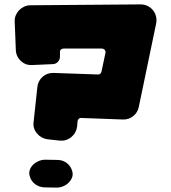

<svg xmlns="http://www.w3.org/2000/svg" viewBox="-20 -712 778 874"><path d="M183 141Q158 140 139.5 126Q121 112 115 89Q111 74 116 60.5Q121 47 131.5 37Q142 27 156.5 21Q171 15 186 15L241 16Q266 16 284.5 30.5Q303 45 309 68Q313 83 308 96Q303 109 292.5 119.5Q282 130 267.5 136Q253 142 238 142ZM612 -226Q607 -200 586.5 -183.5Q566 -167 539 -168L351 -175Q344 -176 339 -171.5Q334 -167 333 -160L331 -136Q327 -106 304 -87.5Q281 -69 251 -72L196 -78Q167 -82 148 -105Q129 -128 133 -157L150 -315Q153 -344 174 -362.5Q195 -381 224 -380L425 -373Q431 -372 436 -376Q441 -380 442 -386L460 -471Q462 -479 456.5 -485Q451 -491 443 -491H270Q262 -491 257 -486Q252 -481 253 -473V-457Q254 -442 244 -431Q234 -420 219 -420L127 -416Q97 -414 75 -434.5Q53 -455 52 -485L47 -613Q46 -628 51.5 -641.5Q57 -655 66.5 -665Q76 -675 89.5 -681.5Q103 -688 118 -688L620 -692Q637 -692 651.5 -685Q666 -678 676 -666Q686 -654 690 -638Q694 -622 691 -606Z"/></svg>

Font: d puntillas B to tiptoe
Style: Regular
Weight: 400
Designer: deFharo
Foundry: deFharo.com
Version: Version 1.001 2012